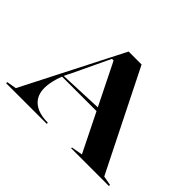

<svg xmlns="http://www.w3.org/2000/svg" viewBox="-136 -978 1247 1247"><g transform="rotate(45 488.0 -354.0)"><path d="M16 0V-10L83 -22L433 -708H552L895 -22L960 -10V0H613V-7L691 -21L405 -598H390L270 -345Q241 -292 227 -242Q213 -192 213 -153Q213 -108 233 -76Q253 -44 292.5 -27Q332 -10 389 -10V0ZM226 -287V-297L565 -311V-287Z"/></g></svg>

Font: Kalnia SemiExpanded Medium
Style: Regular
Weight: 500
Width: 6
Designer: Frida Medrano
Foundry: Frida Medrano
Version: Version 1.105